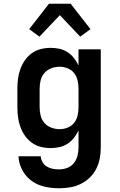

<svg xmlns="http://www.w3.org/2000/svg" viewBox="-20 -784 640 1027"><path d="M296 223Q271 223 245 219.5Q219 216 195 207.5Q171 199 149.5 183.5Q128 168 113 147.5Q98 127 89 102.5Q80 78 79 52H198Q199 69 208 84Q217 99 231.5 107.5Q246 116 262.5 119Q279 122 296 122Q319 122 340 114Q361 106 375 88.5Q389 71 394.5 49Q400 27 400 5V-86Q390 -65 375.5 -46.5Q361 -28 341 -15Q321 -2 298 3Q275 8 251 8Q224 8 198 1.5Q172 -5 150.5 -20.5Q129 -36 113.5 -58Q98 -80 89 -105Q80 -130 76.5 -156.5Q73 -183 73 -210V-310Q73 -337 76.5 -363.5Q80 -390 89 -415Q98 -440 113.5 -462Q129 -484 150.5 -499.5Q172 -515 198 -521.5Q224 -528 251 -528Q275 -528 298 -523Q321 -518 341 -505Q361 -492 375.5 -473.5Q390 -455 400 -434V-520H519V5Q519 35 513.5 64Q508 93 494.5 119.5Q481 146 459.5 166.5Q438 187 411.5 200Q385 213 355.5 218Q326 223 296 223ZM299 -93Q321 -93 342 -101.5Q363 -110 376.5 -127Q390 -144 395 -166Q400 -188 400 -210V-310Q400 -332 395 -354Q390 -376 376.5 -393Q363 -410 342 -418.5Q321 -427 299 -427Q277 -427 255 -419Q233 -411 218 -394Q203 -377 197.5 -355Q192 -333 192 -310V-210Q192 -187 197.5 -165Q203 -143 218 -126Q233 -109 255 -101Q277 -93 299 -93ZM191 -588 136 -628 242 -764H358L464 -628L409 -588L300 -703Z"/></svg>

Font: Iosevka Aile
Style: Bold
Weight: 700
Designer: Belleve Invis
Foundry: Belleve Invis
Version: Version 28.0.1; ttfautohint (v1.8.4)